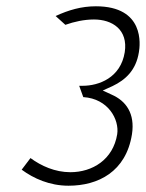

<svg xmlns="http://www.w3.org/2000/svg" viewBox="-20 -595 464 611"><path d="M49 -55C87 -27 138 -4 198 -4C292 -4 381 -48 400 -168C410 -234 381 -274 335 -294L307 -307L338 -321C380 -341 413 -372 422 -429C426 -452 441 -575 285 -575C239 -575 198 -563 157 -544L188 -516C216 -526 248 -533 279 -533C337 -533 388 -501 377 -429C364 -347 294 -322 243 -322H232L245 -286C325 -281 360 -214 353 -168C340 -87 274 -47 204 -47C155 -47 111 -67 77 -92Z"/></svg>

Font: Charger Sport
Style: HLNrwObl
Weight: 100
Designer: Jasper
Foundry: Cannot Into Space Fonts
Version: Version 1.1